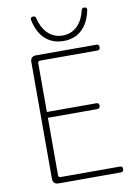

<svg xmlns="http://www.w3.org/2000/svg" viewBox="-101 -1007 763 1072"><g transform="rotate(-10 281.0 -471.0)"><path d="M110 -363V-31C110 -12 122 0 141 0H310H495C506 0 511 -6 511 -17C511 -28 506 -33 495 -33H160C151 -33 147 -37 147 -46V-371H427C438 -371 443 -377 443 -388C443 -399 438 -404 427 -404H147V-680C147 -689 151 -693 160 -693H484C495 -693 500 -699 500 -710C500 -721 495 -726 484 -726H141C122 -726 110 -714 110 -695ZM428 -833C450 -861 462 -895 468 -926C469 -936 465 -941 455 -942C445 -943 439 -939 437 -929C424 -869 384 -809 309 -809C234 -809 193 -869 180 -929C178 -939 172 -943 162 -942C152 -941 148 -936 149 -926C155 -895 167 -861 189 -833C215 -801 253 -778 309 -778C365 -778 403 -801 428 -833Z"/></g></svg>

Font: GenSenRounded2 TW EL
Style: Regular
Weight: 250
Version: Version 2.100;PS 2.1;hotconv 16.6.51;makeotf.lib2.5.65220 DE